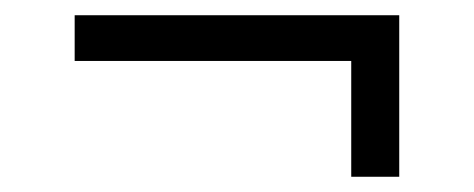

<svg xmlns="http://www.w3.org/2000/svg" viewBox="-20 -386 622 252"><path d="M441 -154V-306H78V-366H504V-154Z"/></svg>

Font: Literata 18pt
Style: Regular
Weight: 400
Designer: Latin by Veronika Burian and Jose Scaglione. Greek by Irene Vlachou. Cyrillic by Vera Evstafieva.
Foundry: TypeTogether
Version: Version 3.103;gftools[0.9.29]